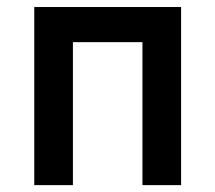

<svg xmlns="http://www.w3.org/2000/svg" viewBox="-20 -538 626 558"><path d="M394 0V-517.6H506.3V0ZM79.6 0V-517.6H191.9V0ZM102.5 -415.5V-517.6H495.1V-415.5Z"/></svg>

Font: Cascadia Mono Medium
Style: Regular
Weight: 500
Monospace: yes
Designer: Aaron Bell
Foundry: Saja Typeworks
Version: Version 2407.024